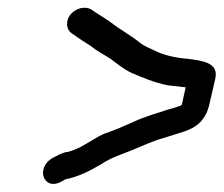

<svg xmlns="http://www.w3.org/2000/svg" viewBox="-20 -490 566 486"><path d="M137 -31 145 -36C181 -43 210 -59 239 -76C261 -91 287 -99 312 -109C339 -120 366 -133 395 -141L446 -157C479 -168 501 -187 510 -226L525 -291C534 -332 492 -336 457 -341C428 -343 401 -349 380 -358C366 -365 346 -372 334 -382C312 -400 284 -415 261 -433C246 -444 225 -456 211 -466C194 -476 171 -468 159 -454C144 -436 149 -414 161 -406C175 -396 193 -384 209 -374C225 -361 243 -352 260 -341C276 -329 293 -315 312 -306C340 -294 370 -281 405 -274C421 -272 436 -271 450 -269L440 -224C434 -221 426 -219 421 -217L406 -213C377 -203 346 -195 319 -182C296 -172 270 -160 245 -152C228 -145 201 -127 184 -118C176 -114 156 -105 147 -105C134 -102 123 -95 111 -89C69 -62 92 -5 137 -31Z"/></svg>

Font: Electronic
Style: BdIt
Weight: 700
Version: Version 1.011